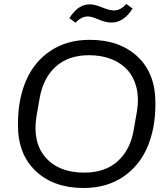

<svg xmlns="http://www.w3.org/2000/svg" viewBox="-20 -940 841 970"><path d="M542 -826.2Q513.2 -826.2 478 -841.6Q442.9 -856.9 423.8 -856.9Q390.6 -856.9 361.8 -825.2L330.1 -848.1Q355.5 -886.7 381.1 -902.8Q406.7 -918.9 436 -918Q457.5 -918 495.8 -902.6Q534.2 -887.2 555.2 -887.2Q588.9 -887.2 618.2 -919.9L649.9 -897Q604 -824.7 542 -826.2ZM402.8 9.8Q252 9.8 161.4 -75Q70.8 -159.7 70.8 -307.1V-314.9Q70.8 -439 112.1 -533.9Q153.3 -628.9 236.1 -683.8Q318.8 -738.8 433.1 -738.8Q584.5 -738.8 674.8 -654.1Q765.1 -569.3 765.1 -421.9V-414.1Q765.1 -290 723.9 -195.1Q682.6 -100.1 599.9 -45.2Q517.1 9.8 402.8 9.8ZM405.8 -67.9Q510.7 -67.9 574.7 -125.5Q638.7 -183.1 655.8 -285.2L671.9 -377.9Q682.6 -441.9 669.9 -495.4Q657.2 -548.8 625.2 -585Q593.3 -621.1 543.2 -641.1Q493.2 -661.1 430.2 -661.1Q325.2 -661.1 261.5 -603.3Q197.8 -545.4 180.2 -443.8L164.1 -351.1Q143.6 -220.7 210.4 -144.3Q277.3 -67.9 405.8 -67.9Z"/></svg>

Font: Hubot Sans
Style: Italic
Weight: 400
Italic angle: -10°
Designer: Deni Anggara
Foundry: GitHub
Version: Version 1.001;gftools[0.9.31]